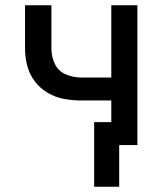

<svg xmlns="http://www.w3.org/2000/svg" viewBox="-20 -550 616 728"><path d="M337 158H432V0H501V-530H402V-256H288Q258 -256 229.5 -268Q201 -280 188 -307.5Q175 -335 175 -365V-530H75V-365Q75 -332 83.5 -300Q92 -268 112 -241.5Q132 -215 161 -198Q190 -181 222.5 -175Q255 -169 288 -169H402V-87H337Z"/></svg>

Font: Iosevka Sparkle Medium
Style: Regular
Weight: 500
Designer: Belleve Invis
Foundry: Belleve Invis
Version: Version 4.5.0; ttfautohint (v1.8.3)